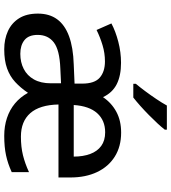

<svg xmlns="http://www.w3.org/2000/svg" viewBox="30 -836 816 916"><g transform="rotate(90 438.0 -378.0)"><path d="M612.8 -547.9Q678.7 -547.9 726.8 -517.8Q774.9 -487.8 800.8 -433.3Q826.7 -378.9 826.7 -305.7V-249H478.5Q480.5 -159.2 519.8 -114.5Q559.1 -69.8 631.8 -69.8Q681.2 -69.8 720.7 -79.6Q760.3 -89.4 801.3 -108.4V-25.9Q760.7 -7.3 720.9 1.2Q681.2 9.8 627.9 9.8Q582 9.8 543 -3.2Q503.9 -16.1 473.6 -41.3Q443.4 -66.4 422.9 -103.5Q398.9 -67.9 371.3 -42.5Q343.8 -17.1 306.4 -3.7Q269 9.8 215.3 9.8Q167 9.8 128.4 -7.8Q89.8 -25.4 67.4 -60.8Q44.9 -96.2 44.9 -150.9Q44.9 -205.6 71.8 -242.4Q98.6 -279.3 152.6 -299.3Q206.5 -319.3 287.6 -321.8L378.9 -325.7V-361.8Q378.9 -421.4 350.3 -446Q321.8 -470.7 272.9 -470.7Q233.4 -470.7 195.6 -459.2Q157.7 -447.8 123 -430.7L91.8 -501.5Q129.4 -521.5 179.2 -534.4Q229 -547.4 279.8 -547.4Q340.8 -547.4 381.6 -526.9Q422.4 -506.3 443.4 -461.4Q471.2 -502.4 513.4 -525.1Q555.7 -547.9 612.8 -547.9ZM377.4 -261.2 306.2 -257.8Q218.3 -254.4 182.4 -226.8Q146.5 -199.2 146.5 -149.9Q146.5 -106.9 171.1 -86.9Q195.8 -66.9 236.8 -66.9Q277.3 -66.9 309.1 -83.3Q340.8 -99.6 359.1 -132.1Q377.4 -164.6 377.4 -212.9ZM611.3 -471.7Q554.2 -471.7 520 -433.6Q485.8 -395.5 481 -321.8H727.1Q727.1 -366.2 714.6 -400.1Q702.1 -434.1 676.3 -452.9Q650.4 -471.7 611.3 -471.7ZM598.6 -766.1V-756.3Q587.9 -742.2 569.6 -722.4Q551.3 -702.6 529.3 -680.9Q507.3 -659.2 485.4 -639.6Q463.4 -620.1 445.3 -606H379.9V-618.2Q395.5 -636.7 414.8 -662.6Q434.1 -688.5 452.6 -716.1Q471.2 -743.7 483.4 -766.1Z"/></g></svg>

Font: Open Sans Medium
Style: Regular
Weight: 500
Designer: Monotype Design Team
Foundry: Monotype Imaging Inc.
Version: Version 3.000